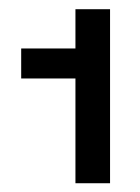

<svg xmlns="http://www.w3.org/2000/svg" viewBox="-20 -911 309 425"><path d="M147 -737.3V-505.4H223.6V-890.6H147V-803.7H26.9V-737.3Z"/></svg>

Font: Estedad Bold
Style: Regular
Weight: 700
Designer: Amin Abedi
Version: Version 7.3